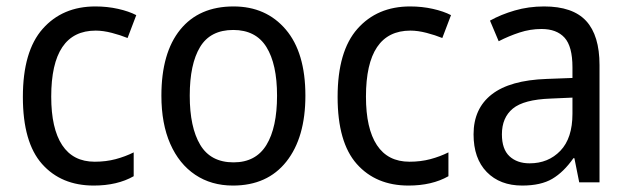

<svg xmlns="http://www.w3.org/2000/svg" viewBox="-20 -566 1956 596"><path d="M271 10Q170 10 110.5 -57Q51 -124 51 -265Q51 -407 112.5 -476.5Q174 -546 276 -546Q313 -546 346.5 -538.5Q380 -531 403 -519L376 -448Q354 -457 327 -464Q300 -471 277 -471Q139 -471 139 -266Q139 -167 173 -115.5Q207 -64 274 -64Q309 -64 339 -72Q369 -80 395 -93V-19Q344 10 271 10Z M928 -269Q928 -139 869 -64.5Q810 10 703 10Q636 10 586 -23.5Q536 -57 508.5 -119.5Q481 -182 481 -269Q481 -402 539.5 -474Q598 -546 705 -546Q806 -546 867 -474.5Q928 -403 928 -269ZM569 -269Q569 -171 601.5 -116.5Q634 -62 705 -62Q774 -62 807 -116Q840 -170 840 -269Q840 -367 807 -420Q774 -473 704 -473Q633 -473 601 -420Q569 -367 569 -269Z M1248 10Q1147 10 1087.5 -57Q1028 -124 1028 -265Q1028 -407 1089.5 -476.5Q1151 -546 1253 -546Q1290 -546 1323.5 -538.5Q1357 -531 1380 -519L1353 -448Q1331 -457 1304 -464Q1277 -471 1254 -471Q1116 -471 1116 -266Q1116 -167 1150 -115.5Q1184 -64 1251 -64Q1286 -64 1316 -72Q1346 -80 1372 -93V-19Q1321 10 1248 10Z M1669 -546Q1758 -546 1799.5 -501Q1841 -456 1841 -364V0H1778L1763 -75H1760Q1730 -32 1694.5 -11Q1659 10 1601 10Q1532 10 1491 -32Q1450 -74 1450 -149Q1450 -229 1506.5 -273Q1563 -317 1677 -321L1757 -324V-357Q1757 -422 1732.5 -449Q1708 -476 1661 -476Q1626 -476 1592.5 -465Q1559 -454 1528 -438L1501 -502Q1535 -521 1578 -533.5Q1621 -546 1669 -546ZM1689 -260Q1606 -257 1572 -229Q1538 -201 1538 -149Q1538 -103 1561.5 -81Q1585 -59 1624 -59Q1682 -59 1719.5 -98Q1757 -137 1757 -213V-263Z"/></svg>

Font: Noto Sans Gurmukhi UI SemiCondensed
Style: Regular
Weight: 400
Width: 4
Designer: Jelle Bosma - Monotype Design Team
Foundry: Monotype Imaging Inc.
Version: Version 2.004; ttfautohint (v1.8.4.7-5d5b)